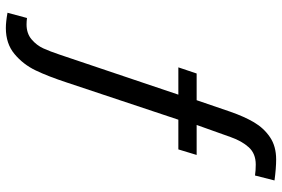

<svg xmlns="http://www.w3.org/2000/svg" viewBox="-170 -604 941 640"><g transform="rotate(90 300.0 -284.5)"><path d="M23 160.5 40.5 95.5Q52 97 62 97Q92 97 111.8 80.2Q131.5 63.5 141.8 41Q152 18.5 163 -14.5L296 -409H205L225.5 -470H314.5L353 -582.5Q369 -628.5 388.2 -661.2Q407.5 -694 437.8 -714.5Q468 -735 512 -735Q541 -735 582 -729.5L565.5 -664.5Q548.5 -667 529 -667Q492.5 -667 471.5 -643.8Q450.5 -620.5 437.5 -583.5L397 -470H497L478.5 -409H379.5L256 -38.5Q235 25.5 215 67Q195 108.5 160.5 137.2Q126 166 74 166Q53.5 166 23 160.5Z"/></g></svg>

Font: JuliaMono Light
Style: Italic
Weight: 300
Italic angle: -9°
Monospace: yes
Designer: cormullion
Foundry: corm
Version: Version 0.054; ttfautohint (v1.8.4)